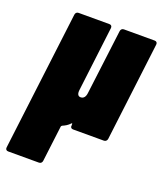

<svg xmlns="http://www.w3.org/2000/svg" viewBox="-147 -608 760 896"><g transform="rotate(20 233.0 -160.0)"><path d="M297 -505 257 -185C255 -164 246 -153 231 -153C218 -153 212 -164 215 -185L254 -505C255 -514 250 -520 241 -520H88C79 -520 73 -514 72 -505L-13 185C-14 194 -9 200 0 200H153C162 200 168 194 169 185L191 7C191 5 193 3 196 1C208 -4 221 -11 232 -23C235 -27 238 -25 237 -21V-15C235 -6 241 0 249 0H403C411 0 418 -6 419 -15L479 -505C480 -514 475 -520 466 -520H313C304 -520 298 -514 297 -505Z"/></g></svg>

Font: Barlow Condensed Black
Style: Italic
Weight: 900
Width: 3
Italic angle: -7°
Designer: Jeremy Tribby
Foundry: Tribby Type
Version: Version 1.422;hotconv 1.0.109;makeotfexe 2.5.65596